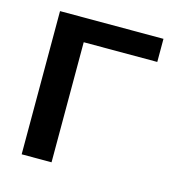

<svg xmlns="http://www.w3.org/2000/svg" viewBox="-82 -583 621 658"><g transform="rotate(15 228.0 -254.0)"><path d="M419 -508V-426H158V0H52V-508Z"/></g></svg>

Font: LT Superior Semi-bold
Style: Regular
Weight: 600
Designer: Daniel Lyons
Foundry: LyonsType
Version: Version 1.0